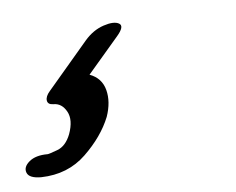

<svg xmlns="http://www.w3.org/2000/svg" viewBox="-139 -48 368 300"><g transform="rotate(-5 45.0 102.5)"><path d="M52 9 4 65Q23 72 28 91Q33 110 25 133Q13 163 -15 190Q-43 217 -85 218Q-104 218 -107.5 209Q-111 200 -101 191.5Q-91 183 -72 183Q-70 183 -56.5 178Q-43 173 -36 155Q-28 133 -35.5 119.5Q-43 106 -56 106Q-65 106 -66 99.5Q-67 93 -60 85L3 11Q16 -4 32.5 -9.5Q49 -15 57 -10.5Q65 -6 52 9Z"/></g></svg>

Font: Story Script
Style: Regular
Weight: 400
Designer: Lana Roulhac, Ben Buysse
Version: Version 1.000; ttfautohint (v1.8.4.7-5d5b)